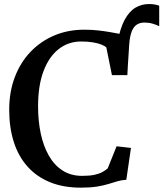

<svg xmlns="http://www.w3.org/2000/svg" viewBox="-20 -896 790 928"><path d="M595 -531.5 558 -573.5 547.5 -687.5Q560 -758.5 582.2 -799.8Q604.5 -841 634.5 -858.8Q664.5 -876.5 700 -876.5Q717 -876.5 728.5 -874.2Q740 -872 749.5 -868.5V-769.5Q735 -776.5 717 -781.8Q699 -787 677.5 -787Q657.5 -787 642 -777.5Q626.5 -768 617 -744.8Q607.5 -721.5 604.5 -680.5ZM370.5 11Q286 11 221.2 -15.5Q156.5 -42 112.5 -91.5Q68.5 -141 46.5 -210.5Q24.5 -280 24.5 -365.5Q24.5 -452.5 51.8 -523.8Q79 -595 128 -646Q177 -697 243 -724.8Q309 -752.5 386.5 -752.5Q422.5 -752.5 453.8 -749Q485 -745.5 512 -740.8Q539 -736 562.8 -731.5Q586.5 -727 606 -725.5L595.5 -533H521L494 -666.5Q486.5 -674 470.2 -680.5Q454 -687 429.5 -691.2Q405 -695.5 372 -695.5Q312 -695.5 265 -659.8Q218 -624 191 -554Q164 -484 164 -381.5Q164 -312 176.8 -251.2Q189.5 -190.5 215.8 -144.2Q242 -98 282.2 -72Q322.5 -46 377 -46Q413 -46 436.2 -51Q459.5 -56 474.5 -64.2Q489.5 -72.5 500.5 -82L543.5 -189L613 -181L590.5 -27Q568.5 -26 548.2 -20Q528 -14 504.5 -6.8Q481 0.5 448.8 5.8Q416.5 11 370.5 11Z"/></svg>

Font: Merriweather 24pt SemiBold
Style: Regular
Weight: 600
Designer: Eben Sorkin
Foundry: Eben Sorkin
Version: Version 2.100